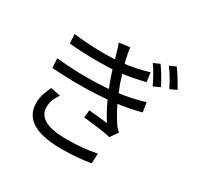

<svg xmlns="http://www.w3.org/2000/svg" viewBox="-184 -1059 1367 1328"><g transform="rotate(30 500.0 -394.5)"><path d="M758 -801Q776 -776 800.5 -736Q825 -696 841 -662L789 -638Q772 -674 751.5 -711Q731 -748 708 -779ZM864 -841Q876 -825 892 -801Q908 -777 923 -751.5Q938 -726 950 -704L898 -679Q880 -716 859 -751.5Q838 -787 814 -818ZM140 -682Q244 -670 339.5 -668Q435 -666 512 -673Q574 -679 629 -690.5Q684 -702 727 -716L738 -643Q696 -632 642.5 -621.5Q589 -611 529 -605Q453 -598 352.5 -598.5Q252 -599 144 -609ZM120 -477Q206 -468 288.5 -465.5Q371 -463 445.5 -466Q520 -469 578 -476Q649 -484 708 -497Q767 -510 807 -523L819 -448Q779 -437 723.5 -426Q668 -415 605 -408Q544 -401 464.5 -397Q385 -393 298 -394.5Q211 -396 124 -402ZM462 -695Q456 -718 449 -740.5Q442 -763 434 -784L519 -795Q524 -753 535 -707.5Q546 -662 559.5 -618.5Q573 -575 585 -539Q599 -501 617.5 -457Q636 -413 659 -370Q682 -327 708 -288Q716 -276 725.5 -265.5Q735 -255 746 -245L704 -184Q676 -192 638 -197.5Q600 -203 560.5 -207.5Q521 -212 486 -216L492 -276Q532 -273 575.5 -268Q619 -263 642 -260Q601 -324 569 -393.5Q537 -463 515 -524Q503 -558 493.5 -587.5Q484 -617 476.5 -644Q469 -671 462 -695ZM265 -262Q247 -236 235.5 -209Q224 -182 224 -148Q224 -87 280 -55.5Q336 -24 454 -24Q524 -24 581 -29.5Q638 -35 693 -46L689 34Q637 42 578.5 47Q520 52 455 52Q357 52 289 32Q221 12 185 -29.5Q149 -71 148 -135Q148 -178 159.5 -211.5Q171 -245 187 -278Z"/></g></svg>

Font: Noto Sans SC Thin
Style: Regular
Weight: 400
Version: Version 2.004-H2;hotconv 1.0.118;makeotfexe 2.5.65603